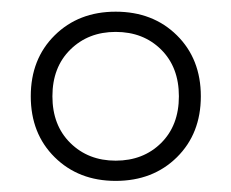

<svg xmlns="http://www.w3.org/2000/svg" viewBox="-20 -744 406 337"><path d="M183 -723.5Q248.5 -723.5 290.5 -682Q332.5 -640.5 332.5 -575Q332.5 -509.5 290.5 -468Q248.5 -426.5 183 -426.5Q118 -426.5 76 -468Q34 -509.5 34 -575Q34 -640.5 76 -682Q118 -723.5 183 -723.5ZM183 -462Q231.5 -462 262.8 -493Q294 -524 294 -575Q294 -626 262.8 -657Q231.5 -688 183 -688Q135 -688 103.5 -657Q72 -626 72 -575Q72 -524 103.5 -493Q135 -462 183 -462Z"/></svg>

Font: Newsreader 72pt SemiBold
Style: Regular
Weight: 600
Designer: Hugues Gentile
Foundry: Production Type
Version: Version 1.003; ttfautohint (v1.8.3)